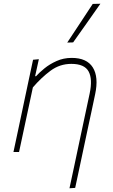

<svg xmlns="http://www.w3.org/2000/svg" viewBox="-20 -814 606 1028"><path d="M352 194Q362.5 144.5 376.8 78.2Q391 12 406.5 -62Q419.5 -123.5 433.2 -187.5Q447 -251.5 460 -313Q476.5 -390.5 454.5 -431.2Q432.5 -472 362 -472Q300 -472 250.5 -435.2Q201 -398.5 156 -346L129.5 -222Q116.5 -160.5 105.2 -108.5Q94 -56.5 82 0H52Q64 -56.5 75.2 -108.8Q86.5 -161 99 -221L109.5 -271Q119 -315.5 131.2 -373.2Q143.5 -431 157 -494L188 -497L168 -406H173Q189.5 -424.5 217.5 -447.5Q245.5 -470.5 282.8 -487.2Q320 -504 364 -504Q445 -504 477 -452.8Q509 -401.5 489.5 -310Q478.5 -257.5 469.2 -214Q460 -170.5 453 -139L434.5 -52Q422 7.5 408.8 69Q395.5 130.5 382.5 192ZM340 -586Q375 -639 409 -690.5Q443 -742 476.5 -793L517.5 -794Q481 -742 444.8 -690.5Q408.5 -639 371.5 -587Z"/></svg>

Font: Commissioner Thin
Style: Italic
Weight: 100
Italic angle: -12°
Designer: Kostas Bartsokas
Foundry: Kostas Bartsokas
Version: Version 1.000; ttfautohint (v1.8.3)